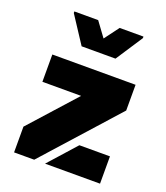

<svg xmlns="http://www.w3.org/2000/svg" viewBox="-137 -838 807 932"><g transform="rotate(20 267.0 -371.5)"><path d="M45 -133 257 -369H57V-510H487V-377L149 0H45ZM331 -141H489V0H205ZM86 -735V-743H209L264 -668L320 -743H443V-735L352 -596H177Z"/></g></svg>

Font: Saira Stencil One
Style: Regular
Weight: 400
Designer: Hector Gatti with collaboration of the Omnibus-Type team
Foundry: Omnibus-Type
Version: Version 1.004